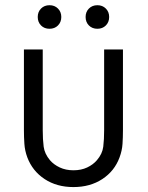

<svg xmlns="http://www.w3.org/2000/svg" viewBox="-20 -721 577 748"><path d="M73.2 -528.3H146.5V-213.4Q146.5 -177.7 150.1 -149.7Q153.8 -121.6 174.8 -96.7Q189.5 -79.6 212.9 -68.6Q236.3 -57.6 266.1 -57.6Q296.4 -57.6 319.6 -68.6Q342.8 -79.6 357.4 -96.7Q378.9 -121.6 382.3 -149.7Q385.7 -177.7 385.7 -213.4V-528.3H459V-213.4Q459 -186.5 457.3 -160.4Q455.6 -134.3 445.8 -107.9Q426.3 -54.7 378.7 -23.4Q331.1 7.8 266.1 7.8Q201.2 7.8 153.8 -23.4Q106.4 -54.7 86.4 -107.9Q76.7 -134.3 75 -160.4Q73.2 -186.5 73.2 -213.4ZM359.4 -700.7Q379.4 -700.7 392.3 -687.7Q405.3 -674.8 405.3 -654.8Q405.3 -634.8 392.3 -621.8Q379.4 -608.9 359.4 -608.9Q339.4 -608.9 326.4 -621.8Q313.5 -634.8 313.5 -654.8Q313.5 -674.8 326.4 -687.7Q339.4 -700.7 359.4 -700.7ZM172.9 -700.7Q192.9 -700.7 205.8 -687.7Q218.8 -674.8 218.8 -654.8Q218.8 -634.8 205.8 -621.8Q192.9 -608.9 172.9 -608.9Q152.8 -608.9 139.9 -621.8Q127 -634.8 127 -654.8Q127 -674.8 139.9 -687.7Q152.8 -700.7 172.9 -700.7Z"/></svg>

Font: Gidole
Style: Regular
Weight: 400
Version: Version 2.100; ttfautohint (v1.8.4.7-5d5b)